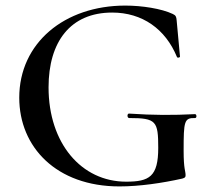

<svg xmlns="http://www.w3.org/2000/svg" viewBox="-20 -656 758 688"><path d="M408 12C480 12 561 0 633 -16C642 -19 645 -20 645 -28C645 -44 638 -49 638 -116C638 -222 640 -234 679 -233C686 -233 685 -247 679 -247C598 -243 532 -243 442 -249C435 -249 435 -233 443 -233C540 -233 547 -222 547 -126C547 -23 515 -5 432 -5C272 -5 154 -142 154 -343C154 -506 232 -611 382 -611C490 -611 573 -552 614 -452C616 -447 625 -450 625 -453L613 -583C612 -596 610 -601 599 -606C559 -625 489 -636 429 -636C211 -636 49 -502 49 -306C49 -129 182 12 408 12Z"/></svg>

Font: Cormorant SC Semi
Style: Regular
Weight: 600
Designer: Christian Thalmann (Catharsis Fonts)
Version: Version 1.000;PS 001.000;hotconv 1.0.70;makeotf.lib2.5.58329